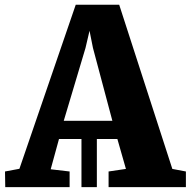

<svg xmlns="http://www.w3.org/2000/svg" viewBox="-40 -766 780 786"><path d="M-18.5 0 -19.5 -64 39.5 -75 270 -746.5H448L665.5 -74.5L721 -64V0H404.5V-64L475.5 -74.5L440.5 -197H356.5V0H293.5V-197H201.5L167.5 -73L245 -64V0ZM221 -271.5H420L340.5 -570L326.5 -640L310 -569.5Z"/></svg>

Font: Merriweather 24pt Black
Style: Regular
Weight: 900
Designer: Eben Sorkin
Foundry: Eben Sorkin
Version: Version 2.100